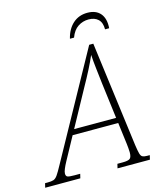

<svg xmlns="http://www.w3.org/2000/svg" viewBox="-186 -987 923 1082"><g transform="rotate(-15 275.0 -445.5)"><path d="M-58 0 -52 -25H-37Q-15 -25 -2.5 -29Q10 -33 21.5 -49.5Q33 -66 53 -103L390 -714H414L494 -101Q499 -66 503.5 -50Q508 -34 517 -29.5Q526 -25 543 -25H559L553 0H364L370 -25H401Q433 -25 443.5 -33.5Q454 -42 454 -70Q454 -80 452.5 -96Q451 -112 450 -120L434 -246H168L96 -114Q84 -92 77 -75Q70 -58 70 -48Q70 -33 79.5 -29Q89 -25 120 -25H153L147 0ZM301 -489 185 -277H430L404 -483Q399 -527 393.5 -573.5Q388 -620 386 -656Q370 -619 349 -578Q328 -537 301 -489ZM294 -775Q307 -829 341.5 -860Q376 -891 426 -891Q476 -891 501.5 -861Q527 -831 523 -775H499Q499 -815 478.5 -834Q458 -853 423 -853Q389 -853 361 -834.5Q333 -816 318 -775Z"/></g></svg>

Font: Noto Serif SemiCondensed ExtraLight
Style: Italic
Weight: 200
Width: 4
Italic angle: -12°
Designer: Monotype Design Team
Foundry: Monotype Imaging Inc.
Version: Version 2.013